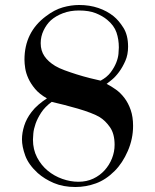

<svg xmlns="http://www.w3.org/2000/svg" viewBox="-20 -735 620 769"><path d="M407 -399Q425 -390 444 -376.5Q463 -363 478.5 -342.5Q494 -322 503.5 -294.5Q513 -267 513 -231Q513 -179 492 -130.5Q471 -82 439 -50Q404 -15 364 -0.5Q324 14 282 14Q233 14 195.5 -2Q158 -18 131 -42Q94 -76 81 -112Q68 -148 68 -177Q68 -203 77 -231.5Q86 -260 106 -286Q118 -302 134.5 -316Q151 -330 168 -341Q138 -358 120.5 -379Q103 -400 93.5 -421Q84 -442 81 -461.5Q78 -481 78 -496Q78 -606 164 -670Q198 -696 231.5 -705.5Q265 -715 297 -715Q339 -715 374 -703Q409 -691 435 -670Q456 -653 474.5 -623.5Q493 -594 493 -548Q493 -516 482 -491Q471 -466 457 -447Q443 -428 428.5 -416Q414 -404 407 -399ZM383 -412Q409 -426 423.5 -445.5Q438 -465 445.5 -484Q453 -503 454.5 -519.5Q456 -536 456 -545Q456 -577 446.5 -605Q437 -633 409 -656Q391 -671 364 -682Q337 -693 296 -693Q261 -693 232 -682Q203 -671 183 -653Q166 -637 154.5 -613Q143 -589 143 -562Q143 -532 158 -510Q173 -488 201 -471Q216 -462 239 -453.5Q262 -445 287.5 -437Q313 -429 338.5 -422.5Q364 -416 383 -412ZM187 -327Q160 -307 145 -284Q130 -261 122.5 -239.5Q115 -218 113.5 -200.5Q112 -183 112 -176Q112 -136 128.5 -104.5Q145 -73 171 -51.5Q197 -30 229.5 -18.5Q262 -7 294 -7Q327 -7 353.5 -19.5Q380 -32 399 -53Q418 -74 428.5 -100.5Q439 -127 439 -155Q439 -199 420.5 -225.5Q402 -252 379 -266Q366 -274 342.5 -283Q319 -292 291.5 -300Q264 -308 236.5 -315Q209 -322 187 -327Z"/></svg>

Font: EIisabethische
Style: Book
Weight: 400
Designer: Salychow
Version: Version 1.3